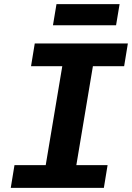

<svg xmlns="http://www.w3.org/2000/svg" viewBox="-20 -908 640 928"><path d="M32 0 50 -110H201L281 -588H130L148 -698H598L580 -588H429L349 -110H500L482 0ZM253 -888H558L541 -786H236Z"/></svg>

Font: iA Writer Mono V
Style: Regular
Weight: 400
Italic angle: -9.5°
Designer: Mike Abbink, Paul van der Laan, Pieter van Rosmalen
Foundry: Bold Monday
Version: Version 2.000